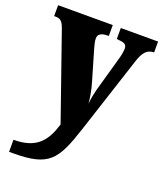

<svg xmlns="http://www.w3.org/2000/svg" viewBox="-143 -628 803 944"><g transform="rotate(20 258.5 -156.0)"><path d="M17 161V224H37C225 224 258 176 317 -4L449 -409C465 -458 485 -478 517 -479H520V-536H325V-479L330 -478C364 -475 378 -471 378 -446C378 -431 372 -403 368 -391L316 -206C311 -186 306 -162 303 -132C301 -157 295 -198 282 -241L236 -398C231 -415 227 -432 227 -446C227 -467 241 -479 279 -479H283V-536H-3V-479H2C28 -479 40 -473 54 -433L209 11C182 99 142 161 17 161Z"/></g></svg>

Font: Noto Serif Georgian Condensed Black
Style: Regular
Weight: 900
Width: 3
Designer: Monotype Design Team, Akaki Razmadze
Foundry: Google LLC
Version: Version 2.003